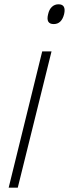

<svg xmlns="http://www.w3.org/2000/svg" viewBox="-20 -866 318 886"><path d="M217.8 -628.9 62 0H20L174.8 -628.9ZM250 -846.2Q286.1 -846.2 275.9 -800.8Q264.2 -754.9 228 -754.9Q190.4 -754.9 202.1 -800.8Q207 -822.8 219.7 -834.5Q232.4 -846.2 250 -846.2Z"/></svg>

Font: Sinkin Sans 200 X Light Italic
Style: Regular
Weight: 200
Italic angle: -112°
Designer: Keith Bates
Foundry: K-Type
Version: Sinkin Sans (version 1.0)  by Keith Bates   •   © 2014   www